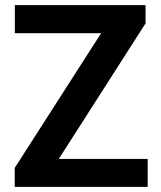

<svg xmlns="http://www.w3.org/2000/svg" viewBox="-20 -731 629 751"><path d="M210 -109.4H557.6V0H37.6V-74.2L375.5 -601.1H38.1V-710.9H549.3V-639.6Z"/></svg>

Font: Roboto Web
Style: Bold
Weight: 700
Designer: Google
Version: Version 1.200310; 2013